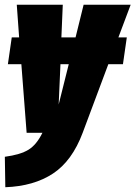

<svg xmlns="http://www.w3.org/2000/svg" viewBox="-30 -554 565 801"><path d="M515.1 -534.2 463.9 -397.9H499L482.9 -286.1H421.9L314.9 0Q271 117.2 191.2 169.9Q111.3 222.7 -7.8 227.1L-9.8 100.1Q55.2 91.3 88.9 70.6Q122.6 49.8 147 0H81.1L59.1 -286.1H2.9L19 -397.9H49.8L40 -534.2H231.9L226.1 -397.9H285.2L318.8 -534.2ZM214.8 -118.2 256.8 -286.1H222.2Z"/></svg>

Font: Fira Sans Compressed Heavy
Style: Italic
Weight: 900
Width: 3
Italic angle: -8°
Designer: Carrois Corporate & Edenspiekermann AG
Foundry: Carrois Corporate GbR & Edenspiekermann AG
Version: Version 4.203;PS 004.203;hotconv 1.0.88;makeotf.lib2.5.64775